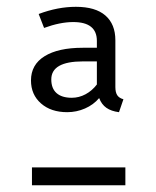

<svg xmlns="http://www.w3.org/2000/svg" viewBox="-20 -552 466 572"><path d="M323.7 -432.1V-292.5Q323.7 -276.9 329.3 -268.3Q335 -259.8 347.7 -256.3L334.5 -217.8Q311.5 -220.7 297.1 -230.7Q282.7 -240.7 275.4 -259.8Q258.3 -239.7 233.2 -228.8Q208 -217.8 180.2 -217.8Q131.8 -217.8 102.1 -243.9Q72.3 -270 72.3 -312.5Q72.3 -359.4 112.8 -384.5Q153.3 -409.7 226.6 -409.7H268.6V-430.2Q268.6 -486.3 198.2 -486.3Q159.2 -486.3 111.3 -468.8L95.2 -510.3Q151.9 -531.7 206.1 -531.7Q264.2 -531.7 293.9 -505.9Q323.7 -480 323.7 -432.1ZM227.1 -369.1Q132.8 -369.1 132.8 -315.4Q132.8 -288.6 148.4 -274.7Q164.1 -260.7 193.8 -260.7Q215.3 -260.7 234.9 -271.2Q254.4 -281.7 268.6 -300.3V-369.1ZM353.5 0H75.2V-53.2H353.5Z"/></svg>

Font: Amiri Typewriter
Style: Regular
Weight: 400
Monospace: yes
Designer: Khaled Hosny
Version: Version 1.1